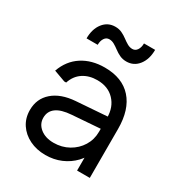

<svg xmlns="http://www.w3.org/2000/svg" viewBox="-173 -829 888 955"><g transform="rotate(30 271.0 -351.5)"><path d="M228 12Q177 12 136.5 -8Q96 -28 73 -63Q50 -98 50 -144Q50 -209 96.5 -249.5Q143 -290 225 -296L417 -310V-240L242 -227Q184 -223 155.5 -202Q127 -181 127 -144Q127 -108 156.5 -84.5Q186 -61 233 -61Q280 -61 318.5 -82.5Q357 -104 379.5 -140.5Q402 -177 402 -222V-303Q402 -363 365.5 -401.5Q329 -440 267 -440Q220 -440 186 -417.5Q152 -395 138 -352H127L61 -376Q85 -443 139 -478Q193 -513 268 -513Q369 -513 423 -452.5Q477 -392 477 -281V0H404V-145L430 -126Q418 -86 388 -54.5Q358 -23 317 -5.5Q276 12 228 12ZM344 -592Q323 -592 306 -600Q289 -608 274.5 -619Q260 -630 246 -638Q232 -646 217 -646Q200 -646 190 -631Q180 -616 180 -593H116Q116 -647 142.5 -681Q169 -715 212 -715Q233 -715 250 -707Q267 -699 281.5 -688Q296 -677 310 -669Q324 -661 339 -661Q356 -661 366 -676Q376 -691 376 -714H440Q440 -660 413.5 -626Q387 -592 344 -592Z"/></g></svg>

Font: Fustat
Style: Regular
Weight: 400
Designer: Mohamed Gaber, Khaled Hosny, Laura Garcia Mut
Foundry: Kief Type Foundry, Alif Type Foundry, Hard Type Foundry
Version: Version 1.007